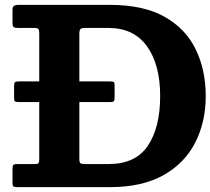

<svg xmlns="http://www.w3.org/2000/svg" viewBox="-20 -770 866 790"><path d="M31.5 -17V-75.5Q31.5 -87.5 34.8 -91.2Q38 -95 50 -95H124.5Q136.5 -95 139 -99.5Q141.5 -104 141.5 -116.5V-350H58.5Q45 -350 41.5 -353Q38 -356 38 -367.5V-418Q38 -428 41.5 -431.5Q45 -435 57 -435H141.5V-631.5Q141.5 -645.5 138.2 -650.2Q135 -655 121 -655H58Q41.5 -655 36.5 -658.2Q31.5 -661.5 31.5 -676V-729.5Q31.5 -742.5 38 -746.2Q44.5 -750 58.5 -750H431.5Q570.5 -750 657.5 -700.8Q744.5 -651.5 785.5 -566.5Q826.5 -481.5 826.5 -375Q826.5 -268.5 783.5 -183.8Q740.5 -99 653 -49.5Q565.5 0 431.5 0H52Q40 0 35.8 -2.8Q31.5 -5.5 31.5 -17ZM331 -95H426.5Q538 -95 588.5 -170.5Q639 -246 639 -375Q639 -504 584.8 -579.5Q530.5 -655 426.5 -655H332Q316 -655 311.2 -650.8Q306.5 -646.5 306.5 -630V-435H433.5Q445.5 -435 448.5 -432Q451.5 -429 451.5 -418.5V-368.5Q451.5 -357.5 448.8 -353.8Q446 -350 432 -350H306.5V-115Q306.5 -101 311.5 -98Q316.5 -95 331 -95Z"/></svg>

Font: Besley*
Style: Bold
Weight: 700
Designer: Owen Earl
Foundry: indestructible type*
Version: Version 2.000; ttfautohint (v1.8.3)